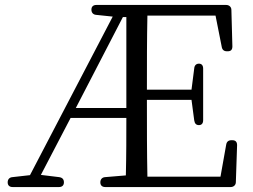

<svg xmlns="http://www.w3.org/2000/svg" viewBox="-20 -751 1021 775"><path d="M405 4H911C923 4 932 -4 932 -16L937 -165C937 -178 931 -185 918 -185H914C902 -185 895 -179 893 -167L870 -38H575C573 -135 573 -233 573 -348H753L764 -265C766 -252 772 -246 783 -246C794 -246 800 -253 800 -266V-474C800 -487 794 -494 783 -494C772 -494 765 -487 764 -475L753 -389H573C573 -495 573 -593 575 -688H850L875 -562C877 -550 884 -544 896 -544H899C912 -544 918 -550 918 -564L914 -711C914 -723 905 -731 893 -731H369C356 -731 349 -724 349 -712C349 -700 356 -692 368 -691L435 -684L101 -44L30 -36C18 -35 11 -27 11 -15C11 -3 18 4 31 4H218C231 4 238 -3 238 -15C238 -27 232 -34 219 -36L145 -45L265 -275H490C490 -203 490 -123 488 -43L404 -36C392 -35 385 -27 385 -15C385 -3 392 4 405 4ZM286 -315 476 -682H490V-315Z"/></svg>

Font: 寒蝉锦书宋
Style: Regular
Weight: 400
Designer: 寒蝉锦书宋{Warren} 思源宋体{Ryoko NISHIZUKA 西塚涼子 (kana & ideographs); Frank Grießhammer (Latin, Greek & Cyrillic); Wenlong ZHANG 
Foundry: Adobe & ChillType
Version: Version 2.000;Glyphs 3.1.1 (3135)